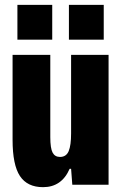

<svg xmlns="http://www.w3.org/2000/svg" viewBox="-20 -764 501 794"><path d="M52 -600V-744H196V-600ZM265 -600V-744H409V-600ZM158 10Q93 10 62.5 -36Q32 -82 32 -186V-537H188V-197Q188 -151 197.5 -133Q207 -115 228 -115Q254 -115 264 -139Q274 -163 274 -212V-537H429V0H279L274 -66H268Q235 10 158 10Z"/></svg>

Font: Mona Sans Condensed ExtraBold
Style: Regular
Weight: 800
Width: 3
Designer: Deni Anggara
Foundry: GitHub
Version: Version 1.001;gftools[0.9.33]